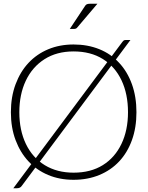

<svg xmlns="http://www.w3.org/2000/svg" viewBox="-20 -951 786 1023"><path d="M372 7Q298 7 237 -18.5Q176 -44 132 -91Q88 -138 63 -204.5Q38 -271 38 -353Q38 -435 63 -502Q88 -569 132 -616Q176 -663 237 -688.5Q298 -714 372 -714Q447 -714 509 -689Q571 -664 615 -616Q659 -569 683 -502Q707 -435 707 -353Q707 -271 683 -204.5Q659 -138 615 -91Q571 -44 509 -18.5Q447 7 372 7ZM372 -31Q463 -31 527.5 -71Q592 -111 627 -184Q662 -257 662 -353Q662 -450 627.5 -523Q593 -596 528 -636.5Q463 -677 372 -677Q282 -677 217 -635.5Q152 -594 117.5 -521Q83 -448 83 -353Q83 -257 118 -184Q153 -111 218.5 -71Q284 -31 372 -31ZM51 52 630 -725Q636 -733 639.5 -735.5Q643 -738 651 -738H675L97 38Q92 46 85 49Q78 52 70 52ZM352 -797 431 -916Q436 -925 442 -928Q448 -931 459 -931H499L392 -805Q389 -801 385 -799Q381 -797 376 -797Z"/></svg>

Font: Aleo ExtraLight
Style: Regular
Weight: 250
Designer: Alessio Laiso
Foundry: Alessio Laiso
Version: Version 2.001;gftools[0.9.29]